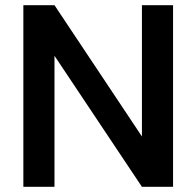

<svg xmlns="http://www.w3.org/2000/svg" viewBox="-20 -720 757 740"><path d="M70 0V-700H190L527 -194V-700H647V0H527L190 -505V0Z"/></svg>

Font: DM Sans 16pt SemiBold
Style: Regular
Weight: 600
Version: Version 4.004;gftools[0.9.30]